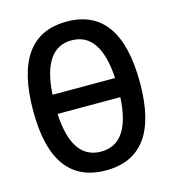

<svg xmlns="http://www.w3.org/2000/svg" viewBox="-107 -791 800 889"><g transform="rotate(-15 293.0 -346.5)"><path d="M293 9.8Q37.1 9.8 37.1 -341.8Q37.1 -703.1 293 -703.1Q548.8 -703.1 548.8 -341.8Q548.8 9.8 293 9.8ZM293 -80.1Q432.1 -80.1 443.4 -300.8H142.6Q153.8 -80.1 293 -80.1ZM143.1 -392.6H442.9Q429.7 -613.3 293 -613.3Q156.2 -613.3 143.1 -392.6Z"/></g></svg>

Font: Cascadia Code NF
Style: Regular
Weight: 400
Monospace: yes
Designer: Aaron Bell
Foundry: Saja Typeworks
Version: Version 2404.023; ttfautohint (v1.8.4)